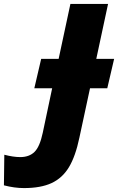

<svg xmlns="http://www.w3.org/2000/svg" viewBox="-175 -734 602 979"><path d="M-155 211 -153 55Q-107 67 -72 67Q-26 67 1 40.5Q28 14 43 -57L91 -284H0L35 -434H124L184 -714H376L316 -434H407L372 -284H284L230 -33Q210 63 176.5 118.5Q143 174 88 199.5Q33 225 -53 225Q-101 225 -155 211Z"/></svg>

Font: Noto Sans Display Black
Style: Italic
Weight: 900
Italic angle: -12°
Designer: Monotype Design team
Foundry: Monotype Imaging Inc.
Version: Version 1.000